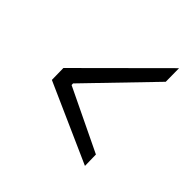

<svg xmlns="http://www.w3.org/2000/svg" viewBox="-130 -673 809 812"><g transform="rotate(30 275.0 -266.5)"><path d="M80 -233 97 -301 521 -545 501 -467 165 -265 163 -256 399 -53 383 12Z"/></g></svg>

Font: IBM Plex Serif Medm
Style: Italic
Weight: 500
Italic angle: -14°
Designer: Mike Abbink, Paul van der Laan, Pieter van Rosmalen
Foundry: Bold Monday
Version: Version 3.001